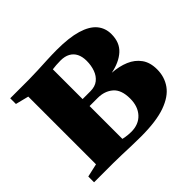

<svg xmlns="http://www.w3.org/2000/svg" viewBox="-131 -686 846 846"><g transform="rotate(-45 292.0 -262.5)"><path d="M306.5 4Q278.5 4 248.2 3Q218 2 189 1Q160 0 136.5 0H17.5V-36L79.5 -50V-472L18 -487.5V-523H136Q159 -523 190 -524.5Q221 -526 254 -527.5Q287 -529 313.5 -529Q390.5 -529 439 -514.5Q487.5 -500 510.5 -472.8Q533.5 -445.5 533.5 -407.5Q533.5 -355.5 501.2 -326.2Q469 -297 414 -286Q457.5 -283 491.8 -268.5Q526 -254 546 -226.2Q566 -198.5 566 -155.5Q566 -108.5 540.5 -72.5Q515 -36.5 458.2 -16.2Q401.5 4 306.5 4ZM290.5 -41Q337 -41 364 -70.2Q391 -99.5 391 -148Q391 -203 362.8 -227.2Q334.5 -251.5 291.5 -251.5H241V-47Q246.5 -45.5 254.2 -44.2Q262 -43 271.5 -42Q281 -41 290.5 -41ZM241 -295H289.5Q319 -295 337.2 -309.5Q355.5 -324 364.2 -348.2Q373 -372.5 373 -401.5Q373 -427.5 363.8 -446Q354.5 -464.5 336.5 -474.2Q318.5 -484 292.5 -484Q277.5 -484 264.8 -483Q252 -482 241 -480.5Z"/></g></svg>

Font: Merriweather 96pt Black
Style: Regular
Weight: 900
Version: Version 2.100